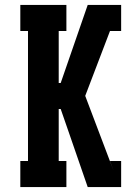

<svg xmlns="http://www.w3.org/2000/svg" viewBox="-20 -755 540 775"><path d="M438 0V-66V-67L424 -105H469V0ZM62 0V-105H93V-630H62V-735H248V-630H217V-420H225L334 -735H438V-668V-669V-735H469V-630H424L324 -368L438 -67V0H334L259 -217L225 -315H217V-105H248V0Z"/></svg>

Font: Iosevka Slab Extrabold
Style: Regular
Weight: 800
Monospace: yes
Designer: Belleve Invis
Foundry: Belleve Invis
Version: Version 11.1.1; ttfautohint (v1.8.3)